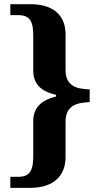

<svg xmlns="http://www.w3.org/2000/svg" viewBox="-20 -780 482 925"><path d="M125 125H29.8V71.8H68.8Q90.3 71.8 104.2 65.2Q118.2 58.6 126 46.4Q133.8 34.2 137 15.9Q140.1 -2.4 140.1 -25.9V-196.8Q140.1 -242.2 166.5 -271.5Q192.9 -300.8 250 -314.9V-323.2Q191.9 -336.4 166 -365.5Q140.1 -394.5 140.1 -439.9V-609.9Q140.1 -633.3 137 -651.6Q133.8 -669.9 126 -682.1Q118.2 -694.3 104.2 -700.7Q90.3 -707 68.8 -707H29.8V-759.8H125Q209 -759.8 252.4 -721.7Q295.9 -683.6 295.9 -613.8V-441.9Q295.9 -414.1 304.9 -396.2Q314 -378.4 329.6 -368.2Q345.2 -357.9 366.5 -354Q387.7 -350.1 412.1 -349.1V-288.1Q387.7 -287.1 366.5 -283Q345.2 -278.8 329.6 -268.6Q314 -258.3 304.9 -240.5Q295.9 -222.7 295.9 -193.8V-22.9Q295.9 10.7 284.9 38.3Q273.9 65.9 252.4 85Q231 104.5 199 114.7Q167 125 125 125Z"/></svg>

Font: Sitara
Style: Bold
Weight: 700
Designer: Neelakash Kshetrimayum
Foundry: Neelakash Kshetrimayum
Version: Version 1.000;PS Version 1.000;PS 1.0;hotconv 1.;hotconv 1.0